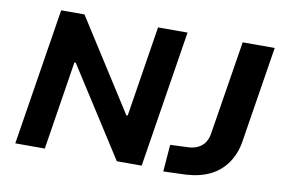

<svg xmlns="http://www.w3.org/2000/svg" viewBox="-75 -835 1440 974"><g transform="rotate(10 644.5 -347.5)"><path d="M54 0 166 -705H286L584 -238H591L665 -705H817L705 0H577L285 -456H278L206 0ZM818 10 829 -129 926 -133Q953 -135 974 -146Q995 -157 1007.5 -176.5Q1020 -196 1024 -224L1101 -705H1266L1187 -209Q1177 -146 1144 -98Q1111 -50 1058 -24Q1005 2 934 6Z"/></g></svg>

Font: Nunito Sans 6pt ExtraBold
Style: Italic
Weight: 800
Italic angle: -9°
Version: Version 3.101;gftools[0.9.27]